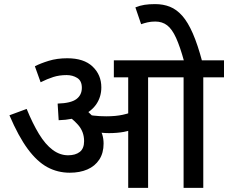

<svg xmlns="http://www.w3.org/2000/svg" viewBox="-20 -916 1112 936"><path d="M702 -539V0H605V-539H535V-622H803V-539ZM308 -632Q389 -632 431.5 -591.5Q474 -551 474 -490Q474 -445 450.5 -409.5Q427 -374 381 -353Q335 -332 266 -330L261 -411Q326 -413 352.5 -433Q379 -453 379 -488Q379 -522 356.5 -536Q334 -550 305 -550Q269 -550 239.5 -540.5Q210 -531 178 -515L150 -593Q177 -607 217.5 -619.5Q258 -632 308 -632ZM485 -216Q485 -170 464 -138Q443 -106 406 -90Q369 -74 320 -74Q261 -74 211 -101Q161 -128 115.5 -189.5Q70 -251 26 -354L110 -385Q139 -314 170 -263Q201 -212 236.5 -185.5Q272 -159 312 -159Q348 -159 369 -175.5Q390 -192 390 -228Q390 -274 360.5 -307.5Q331 -341 284 -370L349 -379L397 -382Q411 -370 427.5 -353.5Q444 -337 454 -320L460 -300Q472 -281 478.5 -260.5Q485 -240 485 -216ZM498 -349Q544 -349 578.5 -356.5Q613 -364 656 -381V-298Q617 -279 583.5 -273Q550 -267 511 -267Q494 -267 474 -269Q454 -271 436.5 -274.5Q419 -278 409 -281L372 -348L381 -362Q407 -356 436 -352.5Q465 -349 498 -349ZM971 -539V0H875V-539H788V-622H1072V-539ZM878 -615Q858 -688 838.5 -731Q819 -774 795 -792.5Q771 -811 737 -811Q716 -811 699 -807Q682 -803 668 -798L640 -880Q662 -889 684.5 -892.5Q707 -896 736 -896Q776 -896 808.5 -883Q841 -870 868.5 -839Q896 -808 920 -753Q944 -698 966 -615Z"/></svg>

Font: Noto Sans Devanagari Medium
Style: Regular
Weight: 500
Version: Version 2.003